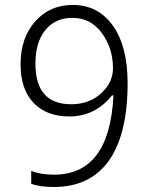

<svg xmlns="http://www.w3.org/2000/svg" viewBox="-20 -745 591 775"><path d="M106 -2.9V-55.2Q144.5 -40 198.2 -40Q422.4 -40 438 -359.9H432.1Q363.8 -274.9 259.8 -274.9Q167.5 -274.9 115.2 -330.1Q63 -385.3 63 -484.9Q63 -592.3 122.1 -658.7Q181.2 -725.1 273.9 -725.1Q375.5 -725.1 435.3 -641.8Q495.1 -558.6 495.1 -409.2Q495.1 -203.6 419.7 -96.9Q344.2 9.8 196.8 9.8Q141.1 9.8 106 -2.9ZM123 -487.8Q123 -324.2 267.1 -324.2Q339.8 -324.2 387.9 -367.9Q436 -411.6 436 -469.2Q436 -550.3 391.1 -611.6Q346.2 -672.9 272 -672.9Q203.1 -672.9 163.1 -623.8Q123 -574.7 123 -487.8Z"/></svg>

Font: Droid Sans TV
Style: Regular
Weight: 300
Version: Version 1.00